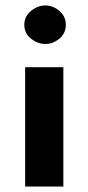

<svg xmlns="http://www.w3.org/2000/svg" viewBox="-20 -683 324 703"><path d="M72 -437H212V0H72ZM69 -592Q69 -623 93.5 -643Q118 -663 146 -663Q174 -663 197.5 -643Q221 -623 221 -592Q221 -561 197.5 -541.5Q174 -522 146 -522Q118 -522 93.5 -541.5Q69 -561 69 -592Z"/></svg>

Font: Reem Kufi Fun
Style: Regular
Weight: 400
Designer: Khaled Hosny
Version: Version 1.005